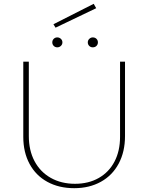

<svg xmlns="http://www.w3.org/2000/svg" viewBox="-20 -981 777 1006"><path d="M260 -854 471 -961 484 -938 271 -836ZM254 -759Q254 -770 261.5 -777.5Q269 -785 280 -785Q291 -785 299 -777.5Q307 -770 307 -759Q307 -748 299 -740.5Q291 -733 280 -733Q269 -733 261.5 -740.5Q254 -748 254 -759ZM440 -759Q440 -770 448 -777.5Q456 -785 466 -785Q478 -785 485.5 -777.5Q493 -770 493 -759Q493 -748 485.5 -740.5Q478 -733 466 -733Q455 -733 447.5 -740.5Q440 -748 440 -759ZM102 -264V-658H131V-268Q131 -193 161 -136.5Q191 -80 246 -49Q301 -18 373 -18Q444 -18 497.5 -48.5Q551 -79 580 -134.5Q609 -190 609 -264V-658H635V-268Q635 -186 602 -124Q569 -62 508.5 -28.5Q448 5 369 5Q289 5 228.5 -28Q168 -61 135 -122Q102 -183 102 -264Z"/></svg>

Font: Ysabeau SC Extralight
Style: Regular
Weight: 200
Designer: Christian Thalmann (Catharsis Fonts)
Version: Version 0.003